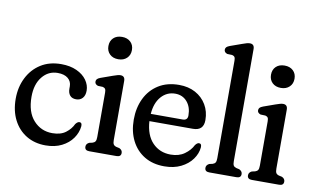

<svg xmlns="http://www.w3.org/2000/svg" viewBox="-76 -889 1717 1053"><g transform="rotate(10 782.5 -363.0)"><path d="M400 -324.5Q400 -297.5 386.5 -282.8Q373 -268 351 -268Q328 -268 316.5 -281.8Q305 -295.5 305 -318.5V-332Q305 -359.5 284.8 -376.2Q264.5 -393 227.5 -393Q175.5 -393 141.8 -351.2Q108 -309.5 108 -240Q108 -154.5 149.8 -108.5Q191.5 -62.5 254.5 -62.5Q301 -62.5 329 -83.8Q357 -105 370 -133.5Q381 -148 391.5 -148Q406.5 -148 405 -127Q401.5 -91.5 379.5 -60Q357.5 -28.5 319.2 -9.2Q281 10 229.5 10Q168.5 10 122.2 -18Q76 -46 50.2 -96.5Q24.5 -147 24.5 -214Q24.5 -279 50.8 -331.2Q77 -383.5 124.8 -413.8Q172.5 -444 238 -444Q288 -444 324.5 -427.2Q361 -410.5 380.5 -383Q400 -355.5 400 -324.5Z M540.5 -524.5Q510.5 -524.5 492.8 -541.8Q475 -559 475 -586.5Q475 -615 492.8 -632Q510.5 -649 540.5 -649Q570 -649 588 -632Q606 -615 606 -587Q606 -559 588 -541.8Q570 -524.5 540.5 -524.5ZM593.5 -413V-84.5Q593.5 -68 597.8 -60.5Q602 -53 613.5 -49.5L631.5 -45.5Q648.5 -37.5 648.5 -21.5Q648.5 0 623.5 0H471.5Q446.5 0 446.5 -21.5Q446.5 -37.5 463.5 -45.5L481.5 -49.5Q492.5 -53 497 -60.5Q501.5 -68 501.5 -84.5V-331.5Q501.5 -346 497.5 -352Q493.5 -358 483.5 -360.5L456.5 -361.5Q439 -367.5 439 -382Q439 -390.5 444 -396.2Q449 -402 462.5 -407L527 -430Q543.5 -436 552.5 -438.2Q561.5 -440.5 568.5 -440.5Q593.5 -440.5 593.5 -413Z M1069.5 -278.5Q1069.5 -220 1010.5 -220H768Q773 -142 813 -100.8Q853 -59.5 914 -59.5Q960 -59.5 991 -81.8Q1022 -104 1036.5 -133.5Q1047 -148 1057.5 -148Q1072.5 -148 1071 -127Q1068 -92 1045.2 -60.5Q1022.5 -29 983 -9.5Q943.5 10 890.5 10Q826.5 10 779.8 -18.2Q733 -46.5 707.5 -97Q682 -147.5 682 -214Q682 -279.5 707.2 -331.8Q732.5 -384 780.2 -414Q828 -444 895 -444Q946.5 -444 985.8 -422.8Q1025 -401.5 1047.2 -364Q1069.5 -326.5 1069.5 -278.5ZM882 -393Q835.5 -393 804.2 -357.5Q773 -322 768.5 -260.5H946Q973.5 -260.5 973.5 -287.5Q973.5 -334.5 948.2 -363.8Q923 -393 882 -393Z M1262 -708.5V-84.5Q1262 -67.5 1266.2 -60.2Q1270.5 -53 1282 -49.5L1299.5 -45.5Q1316.5 -37 1316.5 -21.5Q1316.5 0 1291.5 0H1140Q1115 0 1115 -21.5Q1115 -37 1132 -45.5L1150 -49.5Q1161 -53 1165.5 -60.2Q1170 -67.5 1170 -84.5V-627Q1170 -641.5 1166 -647.5Q1162 -653.5 1152 -656L1124.5 -657Q1107 -663 1107 -677.5Q1107 -686 1112.2 -691.8Q1117.5 -697.5 1131 -702.5L1195.5 -725.5Q1212 -731.5 1220.8 -733.8Q1229.5 -736 1237 -736Q1262 -736 1262 -708.5Z M1446 -524.5Q1416 -524.5 1398.2 -541.8Q1380.5 -559 1380.5 -586.5Q1380.5 -615 1398.2 -632Q1416 -649 1446 -649Q1475.5 -649 1493.5 -632Q1511.5 -615 1511.5 -587Q1511.5 -559 1493.5 -541.8Q1475.5 -524.5 1446 -524.5ZM1499 -413V-84.5Q1499 -68 1503.2 -60.5Q1507.5 -53 1519 -49.5L1537 -45.5Q1554 -37.5 1554 -21.5Q1554 0 1529 0H1377Q1352 0 1352 -21.5Q1352 -37.5 1369 -45.5L1387 -49.5Q1398 -53 1402.5 -60.5Q1407 -68 1407 -84.5V-331.5Q1407 -346 1403 -352Q1399 -358 1389 -360.5L1362 -361.5Q1344.5 -367.5 1344.5 -382Q1344.5 -390.5 1349.5 -396.2Q1354.5 -402 1368 -407L1432.5 -430Q1449 -436 1458 -438.2Q1467 -440.5 1474 -440.5Q1499 -440.5 1499 -413Z"/></g></svg>

Font: Fraunces 144pt S100
Style: Regular
Weight: 400
Version: Version 1.000; ttfautohint (v1.8.3)